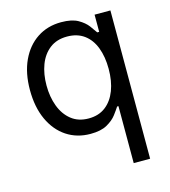

<svg xmlns="http://www.w3.org/2000/svg" viewBox="-112 -643 832 938"><g transform="rotate(-15 304.0 -174.5)"><path d="M531.2 204.1H448.2V-84H441.4Q432.1 -69.3 415 -46.6Q397.9 -23.9 366.5 -6.1Q335 11.7 282.2 11.7Q213.9 11.7 161.6 -22.9Q109.4 -57.6 80.1 -121.3Q50.8 -185.1 50.8 -271.5Q50.8 -357.4 80.3 -420.7Q109.9 -483.9 162.1 -518.3Q214.4 -552.7 283.2 -552.7Q336.9 -552.7 367.9 -535.2Q398.9 -517.6 415.5 -495.4Q432.1 -473.1 441.4 -459H451.2V-545.9H531.2ZM293 -63.5Q343.8 -63.5 378.4 -90.1Q413.1 -116.7 431.2 -163.8Q449.2 -210.9 449.2 -272.5Q449.2 -334 431.6 -380.1Q414.1 -426.3 379.2 -451.9Q344.2 -477.5 293 -477.5Q240.2 -477.5 205.1 -450.2Q169.9 -422.9 152.3 -376.5Q134.8 -330.1 134.8 -272.5Q134.8 -214.4 152.6 -167Q170.4 -119.6 205.6 -91.6Q240.7 -63.5 293 -63.5Z"/></g></svg>

Font: GitLab Sans
Style: Regular
Weight: 400
Designer: Rasmus Andersson
Foundry: Modifications by GitLab B.V., manufactured by rsms
Version: Version 4.000;git-c8fb6b7